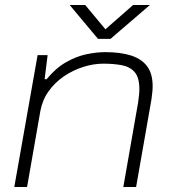

<svg xmlns="http://www.w3.org/2000/svg" viewBox="-20 -746 684 766"><path d="M37 0 130 -526H170L158 -430H166Q202 -474 243 -497.5Q284 -521 324.5 -529.5Q365 -538 400 -538Q461 -538 503 -524.5Q545 -511 567 -481.5Q589 -452 589 -402Q589 -390 587.5 -376.5Q586 -363 584 -348L523 0H472L531 -337Q533 -352 534.5 -365.5Q536 -379 536 -390Q536 -437 517 -458.5Q498 -480 465.5 -486Q433 -492 392 -492Q353 -492 312 -479Q271 -466 235 -441.5Q199 -417 174 -382Q149 -347 141 -303L88 0ZM578 -726 421 -591H371L258 -726H320L409 -619H389L511 -726Z"/></svg>

Font: Archivo Expanded Thin
Style: Italic
Weight: 250
Width: 7
Italic angle: -10°
Designer: Hector Gatti
Foundry: Omnibus-Type
Version: Version 2.001